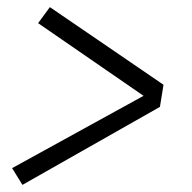

<svg xmlns="http://www.w3.org/2000/svg" viewBox="-20 -609 540 539"><path d="M43 -90 14 -137 383 -340 87 -544 120 -589 303 -464 439 -371 429 -309Z"/></svg>

Font: Iosevka Term Curly Lt Obl
Style: Regular
Weight: 300
Italic angle: -9°
Designer: Belleve Invis
Foundry: Belleve Invis
Version: Version 32.3.0